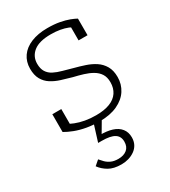

<svg xmlns="http://www.w3.org/2000/svg" viewBox="-197 -643 884 1001"><g transform="rotate(-30 245.5 -142.5)"><path d="M397 -138Q397 -169 384 -189Q371 -209 348.5 -222Q326 -235 298 -243.5Q270 -252 240 -259Q208 -268 177.5 -277.5Q147 -287 122.5 -302.5Q98 -318 83.5 -343.5Q69 -369 69 -408Q69 -450 91 -481.5Q113 -513 154.5 -530Q196 -547 252 -547Q294 -547 325.5 -541Q357 -535 379.5 -526.5Q402 -518 416 -510V-410H362V-502Q366 -499 369.5 -496.5Q373 -494 376 -490.5Q379 -487 381.5 -482.5Q384 -478 386 -473Q372 -485 352 -493Q332 -501 307 -505.5Q282 -510 252 -510Q182 -510 148 -483Q114 -456 114 -412Q114 -382 126 -363Q138 -344 159.5 -333Q181 -322 209 -314.5Q237 -307 268 -298Q299 -290 330.5 -279.5Q362 -269 387 -252.5Q412 -236 427.5 -209.5Q443 -183 443 -143Q443 -100 420.5 -65Q398 -30 354 -9.5Q310 11 246 11Q206 11 169.5 4.5Q133 -2 103 -13.5Q73 -25 51 -38V-145H105V-26Q98 -31 93 -36.5Q88 -42 85.5 -48Q83 -54 82 -59.5Q81 -65 81 -69Q101 -57 126 -47Q151 -37 181.5 -31.5Q212 -26 247 -26Q296 -26 329.5 -39Q363 -52 380 -77.5Q397 -103 397 -138ZM268 -5 215 85 209 73Q253 72 284.5 82Q316 92 333 113.5Q350 135 350 166Q350 190 340.5 208Q331 226 314 238Q297 250 276.5 256Q256 262 234 262Q187 262 158 245Q129 228 111 203L140 178Q149 189 161 201Q173 213 190.5 221Q208 229 234 229Q266 229 285.5 213Q305 197 305 166Q305 134 281 119Q257 104 205 104H183L217 -5Z"/></g></svg>

Font: Roboto Serif Thin
Style: Regular
Weight: 250
Designer: Greg Gazdowicz
Foundry: Commercial Type
Version: Version 1.004